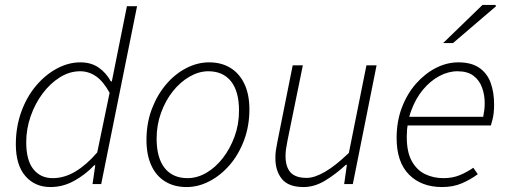

<svg xmlns="http://www.w3.org/2000/svg" viewBox="-20 -744 2052 776"><path d="M184 12Q121 12 82.5 -32.5Q44 -77 44 -161Q44 -230 65.5 -290.5Q87 -351 124.5 -396Q162 -441 209 -466.5Q256 -492 305 -492Q348 -492 378.5 -471Q409 -450 428 -415H432L451 -510L493 -719H534L389 0H354L365 -76H361Q325 -38 279.5 -13Q234 12 184 12ZM193 -24Q240 -24 285 -51Q330 -78 373 -128L423 -369Q397 -416 367.5 -436Q338 -456 304 -456Q261 -456 222 -431.5Q183 -407 152.5 -366.5Q122 -326 104 -274.5Q86 -223 86 -169Q86 -96 115 -60Q144 -24 193 -24Z M734 12Q684 12 647.5 -10.5Q611 -33 591.5 -75.5Q572 -118 572 -178Q572 -246 593.5 -303Q615 -360 651 -402.5Q687 -445 732.5 -468.5Q778 -492 825 -492Q875 -492 911.5 -469.5Q948 -447 968 -404.5Q988 -362 988 -302Q988 -235 966.5 -177.5Q945 -120 909 -78Q873 -36 827.5 -12Q782 12 734 12ZM738 -24Q777 -24 814 -45.5Q851 -67 880.5 -105Q910 -143 928 -192Q946 -241 946 -297Q946 -375 913.5 -415.5Q881 -456 822 -456Q784 -456 746.5 -434.5Q709 -413 679 -375.5Q649 -338 631 -288.5Q613 -239 613 -184Q613 -106 645.5 -65Q678 -24 738 -24Z M1207 12Q1146 12 1119.5 -20.5Q1093 -53 1093 -105Q1093 -123 1095 -136Q1097 -149 1101 -170L1163 -480H1204L1142 -176Q1138 -155 1136 -141.5Q1134 -128 1134 -114Q1134 -70 1154 -47.5Q1174 -25 1220 -25Q1251 -25 1293.5 -49.5Q1336 -74 1390 -126L1461 -480H1502L1406 0H1371L1382 -78H1378Q1337 -40 1294 -14Q1251 12 1207 12Z M1767 12Q1683 12 1633 -38.5Q1583 -89 1583 -186Q1583 -254 1604.5 -310Q1626 -366 1662 -406.5Q1698 -447 1742 -469.5Q1786 -492 1833 -492Q1885 -492 1917 -470Q1949 -448 1963 -409.5Q1977 -371 1977 -322Q1977 -305 1975.5 -289.5Q1974 -274 1970.5 -261Q1967 -248 1964 -237H1616L1623 -272H1933Q1936 -287 1937.5 -300Q1939 -313 1939 -328Q1939 -360 1928.5 -389.5Q1918 -419 1894 -437.5Q1870 -456 1829 -456Q1792 -456 1755.5 -436.5Q1719 -417 1689.5 -381.5Q1660 -346 1642 -297Q1624 -248 1624 -191Q1624 -129 1644.5 -92.5Q1665 -56 1698.5 -40Q1732 -24 1772 -24Q1809 -24 1838 -36Q1867 -48 1893 -66L1911 -40Q1883 -19 1847.5 -3.5Q1812 12 1767 12ZM1771 -570 1930 -724H1982L1985 -719L1811 -570Z"/></svg>

Font: Source Sans 3 ExtraLight Light
Style: Italic
Weight: 300
Italic angle: -11°
Version: Version 3.052;hotconv 1.1.0;makeotfexe 2.6.0